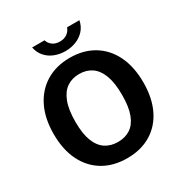

<svg xmlns="http://www.w3.org/2000/svg" viewBox="-207 -1067 1173 1232"><g transform="rotate(-30 380.0 -450.5)"><path d="M381.5 10Q279 10 204.2 -34.8Q129.5 -79.5 88.8 -162.2Q48 -245 48 -360Q48 -475.5 89.2 -559Q130.5 -642.5 205.5 -687.8Q280.5 -733 381.5 -733Q482 -733 556.5 -688Q631 -643 671.8 -559.5Q712.5 -476 712.5 -360Q712.5 -245.5 672.2 -162.5Q632 -79.5 557.5 -34.8Q483 10 381.5 10ZM381.5 -110Q434.5 -110 473.2 -135.2Q512 -160.5 533 -215.2Q554 -270 554 -358Q554 -448.5 532.8 -504.5Q511.5 -560.5 472.8 -586.8Q434 -613 381.5 -613Q329 -613 290 -586.8Q251 -560.5 229.5 -504.2Q208 -448 208 -358Q208 -269.5 229.5 -215Q251 -160.5 290 -135.2Q329 -110 381.5 -110ZM381 -783.5Q339 -783.5 302.2 -797.8Q265.5 -812 240 -840.5Q214.5 -869 206 -911H298Q305.5 -886 327 -870.2Q348.5 -854.5 381 -854.5Q413 -854.5 434.8 -870.2Q456.5 -886 465 -911H556.5Q548 -869 522.5 -840.8Q497 -812.5 460.2 -798Q423.5 -783.5 381 -783.5Z"/></g></svg>

Font: Public Sans Thin
Style: Bold
Weight: 700
Version: Version 2.001